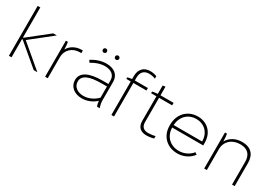

<svg xmlns="http://www.w3.org/2000/svg" viewBox="21 -1558 3393 2401"><g transform="rotate(30 1718.0 -357.0)"><path d="M93 0H131V-263H140L451 0H504L177 -276L485 -520H433L139 -287H131V-720H93Z M616 0H654V-303C654 -411 736 -482 840 -482C845 -482 857 -482 861 -481V-520H846C762 -520 689 -480 654 -414C653 -455 650 -496 645 -520H616Z M1277 -627C1294 -627 1307 -639 1307 -656C1307 -673 1294 -686 1277 -686C1260 -686 1248 -673 1248 -656C1248 -639 1260 -627 1277 -627ZM1100 -627C1117 -627 1130 -639 1130 -656C1130 -673 1117 -686 1100 -686C1083 -686 1071 -673 1071 -656C1071 -639 1083 -627 1100 -627ZM1146 6C1219 6 1291 -22 1349 -75C1351 -48 1357 -20 1365 0H1405C1394 -28 1385 -69 1385 -98V-369C1385 -467 1316 -526 1201 -526C1129 -526 1059 -503 989 -460L1009 -428C1073 -468 1138 -489 1199 -489H1200C1292 -489 1347 -444 1347 -369V-317H1265C1064 -317 960 -260 960 -153V-151C960 -59 1036 6 1146 6ZM1148 -31C1060 -31 999 -81 999 -151V-153C999 -240 1088 -281 1276 -281H1347V-119C1291 -63 1222 -31 1148 -31Z M1573 0H1611V-484H1800V-520H1611V-561C1611 -640 1653 -683 1725 -683C1758 -683 1790 -677 1817 -665V-700C1793 -712 1755 -719 1723 -719C1630 -719 1573 -661 1573 -562V-519C1552 -516 1528 -512 1510 -507V-484H1573Z M2080 3C2114 3 2159 -4 2184 -13V-48C2159 -40 2113 -34 2084 -34C2018 -34 1982 -66 1982 -134V-484H2171V-520H1982V-645L1944 -639V-519C1917 -517 1885 -513 1867 -508V-484H1944V-129C1944 -40 1994 3 2080 3Z M2523 5H2524C2612 5 2692 -32 2745 -102L2716 -122C2673 -67 2603 -32 2526 -32H2525C2401 -32 2313 -118 2310 -240V-244H2758V-283C2758 -426 2662 -525 2522 -525C2375 -525 2270 -417 2270 -263V-246C2270 -100 2375 5 2523 5ZM2310 -280C2318 -405 2401 -488 2519 -488H2520C2637 -488 2719 -406 2721 -288V-280Z M2913 0H2951V-302C2951 -413 3035 -489 3153 -489H3156C3261 -489 3315 -431 3315 -329V0H3353V-333C3353 -456 3286 -526 3162 -526H3160C3065 -526 2989 -482 2951 -412C2950 -459 2947 -496 2942 -520H2913Z"/></g></svg>

Font: Fixel Display ExtraLight
Style: Regular
Weight: 200
Designer: AlfaBravo + MacPaw
Foundry: Kyrylo Tkachov, Marchela Mozhyna, Serhii Makarenko, Maria Weinstein, Zakhar Kryvoshyya
Version: Version 1.211